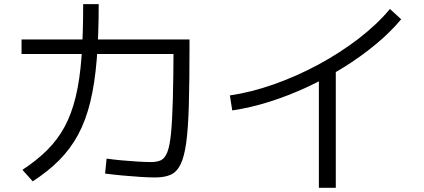

<svg xmlns="http://www.w3.org/2000/svg" viewBox="-20 -837 2040 924"><path d="M726.7 17Q697.3 17 655.2 14.3Q613 11.7 568.3 7.5Q523.7 3.3 485.7 -1.7L493 -73.7Q522.7 -69.4 563 -65.5Q603.3 -61.7 642.6 -59.4Q682 -57.1 706.6 -57.1Q735.6 -57.1 754.5 -65.9Q773.3 -74.7 785.1 -104.4Q796.9 -134 802.9 -194.5Q808.9 -255 811.8 -357.7Q814.6 -460.3 815.3 -617L854.6 -577H83.7V-647H892V-610.3Q892 -444.3 888.8 -332.2Q885.7 -220 876.2 -150.5Q866.7 -81 848.3 -44.7Q830 -8.3 800.5 4.3Q771 17 726.7 17ZM88 -19.7Q157.6 -65.4 207.8 -115.5Q258 -165.7 291.5 -228Q325 -290.4 344.6 -372.2Q364.3 -454 372.3 -563.2Q380.3 -672.3 380.3 -817H455Q455 -666.3 445.5 -550.3Q436 -434.3 414.4 -345.7Q392.7 -257 356 -189Q319.4 -121 265.5 -66.7Q211.7 -12.3 137.4 35.7Z M1086.3 -377.7Q1188.6 -392.7 1298 -431.2Q1407.3 -469.7 1511.8 -526Q1616.3 -582.4 1705.5 -650.9Q1794.6 -719.3 1856.6 -793.7L1910.7 -744.3Q1858.4 -681.6 1787 -622.6Q1715.7 -563.6 1632.2 -511.8Q1548.7 -460 1458.2 -418Q1367.7 -376 1276 -347.1Q1184.3 -318.3 1097.7 -305.6ZM1514.6 66.7V-505.7H1596V66.7Z"/></svg>

Font: M PLUS 2 Thin
Style: Regular
Weight: 100
Designer: Coji Morishita
Foundry: UNDERFOREST DESIGN
Version: Version 1.001